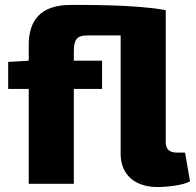

<svg xmlns="http://www.w3.org/2000/svg" viewBox="-20 -742 790 775"><path d="M727 -126H695C664 -126 649 -139 649 -169V-701C529 -724 316 -722 268 -722C140 -723 96 -656 96 -560V-497L13 -492V-383H96V0H278V-383H392V-497H278V-536C278 -584 292 -599 333 -599H467V-121C467 -37 524 13 617 13C652 13 720 6 747 -10Z"/></svg>

Font: Exo 2 Extra Bold
Style: Regular
Weight: 800
Designer: Natanael Gama
Version: Version 1.001;PS 001.001;hotconv 1.0.88;makeotf.lib2.5.64775